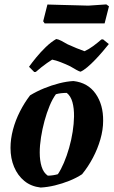

<svg xmlns="http://www.w3.org/2000/svg" viewBox="-20 -837 512 866"><path d="M163.4 8.9Q119.9 3.9 89.8 -20.8Q59.8 -45.4 43.6 -84Q27.4 -122.6 27.4 -169.9Q27.4 -210 38.5 -252.1Q49.6 -294.2 70 -334.2Q90.3 -374.2 115.7 -407Q145.3 -425 178.9 -438.7Q212.5 -452.4 246.9 -461.2Q281.4 -469.9 311.3 -471.5Q376.5 -464.1 411.3 -414.3Q446.1 -364.6 445.2 -291.7Q445.2 -252.1 432.9 -209.1Q420.6 -166 399 -125.2Q377.5 -84.5 350.1 -51.1Q325.3 -34.7 293.2 -21.7Q261 -8.8 227.6 -0.7Q194.2 7.3 163.4 8.9ZM195.6 -44.7Q207.5 -44.7 220.1 -46.7Q232.7 -48.7 241 -51.3Q255.2 -72.2 268.3 -103Q281.4 -133.8 291.7 -169.8Q302 -205.8 307.7 -242.5Q313.4 -279.2 313.9 -311Q314.4 -348.4 306.7 -376.2Q299 -403.9 281.1 -418Q267.7 -418 255 -416.5Q242.4 -415 232.2 -412Q217 -391.6 203.9 -360.1Q190.8 -328.5 180.7 -291.6Q170.7 -254.6 165 -217.9Q159.2 -181.1 159.2 -148.8Q159.2 -112.9 167.7 -85.4Q176.2 -57.8 195.6 -44.7ZM134.5 -512.1 110.9 -535.8Q124.4 -554.8 143.6 -578.2Q162.8 -601.6 186.1 -624.3Q209.5 -647 233.5 -661Q242.7 -660.1 256.7 -652.9Q270.6 -645.7 285.3 -637Q304 -628.5 325.3 -619.7Q346.6 -611 361.2 -606Q380.3 -614.6 399.8 -628.9Q419.4 -643.2 437.3 -659L444.8 -659.5L470.8 -638.3Q459.8 -624.3 443.6 -605.3Q427.4 -586.3 409.2 -567.3Q391 -548.3 373.6 -533.7Q356.2 -519.1 343.2 -513.6Q337.6 -514.6 324.6 -521.8Q311.6 -529.1 296.9 -537.8Q277.7 -547.3 254.5 -556.2Q231.3 -565.2 215.3 -568.1Q204.9 -561.7 191.8 -552.5Q178.8 -543.2 165.7 -532.9Q152.6 -522.6 141.6 -512.6ZM181.2 -731.6 174.8 -741.1 193.9 -816.6Q222.7 -815.6 257.2 -814.8Q291.7 -814.1 324.1 -813.1Q356.6 -812.1 378.5 -811.6L459.5 -817.1L471.5 -808.6L451.9 -731.6Z"/></svg>

Font: Labrada
Style: Italic
Weight: 400
Italic angle: -7°
Designer: Mercedes Jáuregui
Foundry: Omnibus-Type Team
Version: Version 1.000